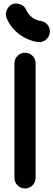

<svg xmlns="http://www.w3.org/2000/svg" viewBox="-20 -1059 303 1089"><path d="M203 -820C236 -820 263 -847 263 -881C263 -910 242 -936 211 -940C173 -945 142 -971 129 -1003C114 -1037 78 -1039 70 -1039C31 -1039 14 -1001 13 -979C13 -969 15 -964 18 -955C65 -847 173 -820 203 -820ZM62 -50C62 -17 89 10 122 10C155 10 182 -17 182 -50V-700C182 -733 155 -760 122 -760C89 -760 62 -733 62 -700Z"/></svg>

Font: LS
Style: Bold
Weight: 700
Designer: BSozoo
Foundry: BSozoo
Version: Version 001.000